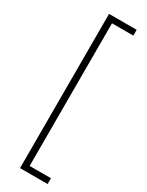

<svg xmlns="http://www.w3.org/2000/svg" viewBox="-241 -853 770 1006"><g transform="rotate(30 143.5 -349.5)"><path d="M90 -816H257V-781H128V82H257V117H90Z"/></g></svg>

Font: Chakra Petch ExtraLight
Style: Regular
Weight: 275
Designer: Katatrad Aksorn Co.,Ltd.
Foundry: Cadson Demak Co.,Ltd.
Version: Version 1.000; ttfautohint (v1.6)